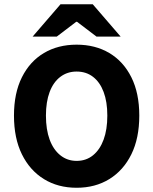

<svg xmlns="http://www.w3.org/2000/svg" viewBox="-20 -875 724 907"><path d="M342 12Q254 12 187.5 -29Q121 -70 83.5 -146Q46 -222 46 -329Q46 -435 83.5 -510Q121 -585 187.5 -624.5Q254 -664 342 -664Q430 -664 496.5 -624.5Q563 -585 600.5 -510Q638 -435 638 -329Q638 -222 600.5 -146Q563 -70 496.5 -29Q430 12 342 12ZM342 -115Q387 -115 419.5 -141.5Q452 -168 469.5 -215.5Q487 -263 487 -329Q487 -394 469.5 -440.5Q452 -487 419.5 -512Q387 -537 342 -537Q298 -537 265 -512Q232 -487 214.5 -440.5Q197 -394 197 -329Q197 -263 214.5 -215.5Q232 -168 265 -141.5Q298 -115 342 -115ZM134 -702 266 -855H418L550 -702H436L344 -772H340L248 -702Z"/></svg>

Font: Mada
Style: Bold
Weight: 700
Designer: Khaled Hosny
Version: Version 1.5